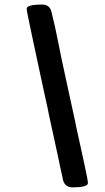

<svg xmlns="http://www.w3.org/2000/svg" viewBox="-20 -740 459 836"><path d="M362.8 57.1Q362.8 75.7 295.4 75.7Q263.7 75.7 254.9 45.4Q254.9 44.4 250 22.5L241.2 -17.1Q237.3 -34.7 233.9 -52.7L226.1 -88.4Q196.8 -224.1 193.6 -237.8Q190.4 -251.5 188 -266.1L170.4 -346.2L149.4 -443.8Q147.5 -454.1 121.8 -572.8Q96.2 -691.4 96.2 -701.7Q96.2 -720.2 163.6 -720.2Q195.8 -720.2 203.6 -689.9Q219.2 -629.9 232.9 -558.8Q246.6 -487.8 263.9 -410.2Q281.2 -332.5 284.4 -315.9Q287.6 -299.3 303.7 -227.1L307.6 -209.5L311 -191.4Q314.9 -173.3 319.8 -151.4Q324.7 -129.4 328.6 -111.3L332.5 -93.8Q336.9 -72.3 349.9 -13.4Q362.8 45.4 362.8 57.1Z"/></svg>

Font: Averia Sans Libre
Style: Bold Italic
Weight: 700
Italic angle: -6.90001°
Version: Version 1.002